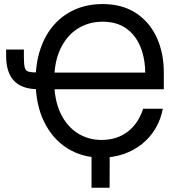

<svg xmlns="http://www.w3.org/2000/svg" viewBox="-20 -757 879 934"><path d="M473.1 9.8Q379.9 9.8 307.6 -35.6Q235.4 -81.1 194.3 -165Q153.3 -249 153.3 -364.3Q153.3 -450.7 176.8 -519.5Q200.2 -588.4 243.4 -637Q286.6 -685.5 346.4 -711.4Q406.2 -737.3 479 -737.3Q573.2 -737.3 639.6 -694.6Q706.1 -651.9 741.5 -576.4Q776.9 -501 776.9 -402.3V-322.8H223.1V-403.8H714.4L686.5 -398.4Q686.5 -471.7 663.3 -528.8Q640.1 -585.9 594 -618.7Q547.9 -651.4 479 -651.4Q412.1 -651.4 358.9 -618.2Q305.7 -585 274.7 -521Q243.7 -457 243.7 -364.3Q243.7 -271 274.4 -206.5Q305.2 -142.1 357.4 -109.1Q409.7 -76.2 473.1 -76.2Q512.2 -76.2 544.4 -86.7Q576.7 -97.2 602.3 -117.2Q627.9 -137.2 646.5 -165Q665 -192.9 676.3 -228H772Q762.2 -175.3 736.1 -131.6Q710 -87.9 670.7 -56.4Q631.3 -24.9 581.3 -7.6Q531.2 9.8 473.1 9.8ZM9.8 -516.1H96.2V-478.5Q96.2 -443.4 100.6 -427.7Q105 -412.1 119.9 -408.2Q134.8 -404.3 165.5 -404.3H186.5V-323.2H164.6Q86.9 -323.2 48.3 -363.8Q9.8 -404.3 9.8 -485.4ZM425.3 156.2V-31.2H513.7L513.2 156.2Z"/></svg>

Font: Inter Variable LoSnoCo
Style: Regular
Weight: 400
Designer: Rasmus Andersson
Foundry: rsms
Version: Version 4.000;git-a52131595; featfreeze: case,dlig,ss01,ss02